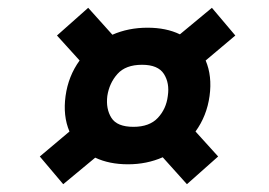

<svg xmlns="http://www.w3.org/2000/svg" viewBox="-20 -543 690 492"><path d="M142 -71 82 -142 158 -206Q141 -246 148 -297Q155 -348 184 -388L126 -452L206 -523L268 -454Q309 -472 358 -472Q406 -472 441 -455L523 -523L583 -452L507 -388Q524 -348 517 -297Q510 -246 481 -206L539 -142L459 -71L397 -140Q356 -122 308 -122Q260 -122 224 -139ZM322 -218Q363 -218 384.5 -241Q406 -264 410 -297Q415 -330 400 -353.5Q385 -377 344 -377Q302 -377 281 -353.5Q260 -330 255 -297Q251 -264 265.5 -241Q280 -218 322 -218Z"/></svg>

Font: Host Grotesk ExtraBold
Style: Italic
Weight: 800
Italic angle: -8°
Designer: Doğukan Karapınar
Foundry: Element Type
Version: Version 1.003; ttfautohint (v1.8.4.7-5d5b)